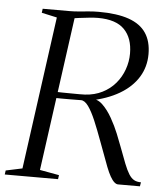

<svg xmlns="http://www.w3.org/2000/svg" viewBox="-65 -799 743 847"><g transform="rotate(5 306.5 -375.5)"><path d="M-12.5 0 -10 -18 63 -33.5 156 -710 88 -725 90.5 -743H209Q230 -743 251.2 -745Q272.5 -747 294.2 -749Q316 -751 338 -751Q419.5 -751 471.5 -732.8Q523.5 -714.5 548.2 -677.5Q573 -640.5 573 -584Q573 -527.5 544.8 -481.8Q516.5 -436 462.5 -404.2Q408.5 -372.5 331.5 -357.5L338.5 -366Q365.5 -368.5 388.8 -346.2Q412 -324 431.2 -290Q450.5 -256 464.2 -222Q478 -188 486 -166Q502 -123 513.2 -94.2Q524.5 -65.5 535 -48.8Q545.5 -32 558 -25Q570.5 -18 589 -18L586 0H489Q481 0 472.2 -7.8Q463.5 -15.5 454.2 -31.8Q445 -48 435.5 -72.5Q414 -129.5 395.2 -180.8Q376.5 -232 359.8 -271.5Q343 -311 326.8 -333.5Q310.5 -356 294 -356Q291 -356 276.2 -355.8Q261.5 -355.5 242 -355.5Q222.5 -355.5 204 -355.5Q185.5 -355.5 175 -356L181 -383Q190.5 -382.5 208.5 -382.2Q226.5 -382 247.2 -381.8Q268 -381.5 285 -381.5Q302 -381.5 309 -382Q352 -384.5 386 -401.8Q420 -419 443.5 -446.8Q467 -474.5 479.2 -509Q491.5 -543.5 491.5 -579.5Q491.5 -648 454.2 -686Q417 -724 337.5 -724Q322.5 -724 299.8 -721.8Q277 -719.5 254 -716.5Q231 -713.5 215 -711L235.5 -723L140.5 -33.5L226 -18L223.5 0Z"/></g></svg>

Font: Merriweather 144pt Light
Style: Italic
Weight: 300
Italic angle: -7.8°
Version: Version 2.101